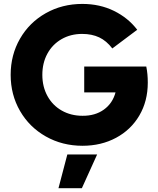

<svg xmlns="http://www.w3.org/2000/svg" viewBox="-20 -741 820 994"><path d="M35.2 -353.5Q35.2 -456.5 83.5 -540.5Q131.8 -624.5 216.8 -672.6Q301.8 -720.7 406.2 -720.7Q496.6 -720.7 570.1 -684.6Q643.6 -648.4 690.4 -586.9L561.5 -490.2Q531.2 -529.8 493.4 -547.6Q455.6 -565.4 405.3 -565.4Q345.7 -565.4 298.6 -538.3Q251.5 -511.2 225.3 -463.1Q199.2 -415 199.2 -353.5Q199.2 -292 225.8 -243.7Q252.4 -195.3 299.8 -168.5Q347.2 -141.6 407.2 -141.6Q472.7 -141.1 517.8 -173.6Q563 -206.1 578.1 -262.7H416V-396.5H737.3Q745.1 -358.9 745.1 -313.5Q745.1 -217.3 701.4 -143.1Q657.7 -68.8 580.8 -27.6Q503.9 13.7 407.2 13.7Q302.7 13.7 217.5 -34.4Q132.3 -82.5 83.7 -166.5Q35.2 -250.5 35.2 -353.5ZM403.8 233.4H282.7L328.6 58.6H482.9Z"/></svg>

Font: Wanted Sans ExtraBold
Style: Regular
Weight: 800
Designer: Original Design by Kil Hyung-jin and Kang Hanbin, Wanted Lab, Inc; Hangeul from Source Han Sans by Jang Soo-young and Ka
Foundry: Wanted Lab, Inc.
Version: Version 1.003